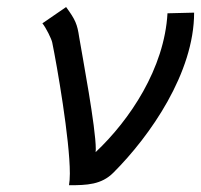

<svg xmlns="http://www.w3.org/2000/svg" viewBox="-20 -532 579 553"><path d="M170.4 -511.7 102.1 -464.8C112.3 -452.6 128.4 -419.9 130.4 -409.7C144 -343.8 181.2 -129.9 181.2 -32.2C181.2 -18.6 180.2 -6.8 178.7 1.5C230.5 1.5 272 0 306.6 -34.7C412.6 -140.6 539.1 -322.3 539.1 -495.6L462.4 -493.7C453.6 -335 353.5 -186 255.4 -93.8C255.4 -96.2 255.9 -99.1 255.9 -102.5C255.9 -165.5 217.8 -366.7 208 -425.3C202.6 -461.9 197.3 -475.1 170.4 -511.7Z"/></svg>

Font: Fantasque Sans Mono
Style: RegItalic
Weight: 400
Italic angle: -11°
Monospace: yes
Designer: Jany Belluz
Version: Version 1.6.3